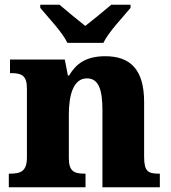

<svg xmlns="http://www.w3.org/2000/svg" viewBox="-20 -786 716 806"><path d="M263 -606H414C435 -651 497 -715 528 -753V-766H447C423 -745 368 -701 338 -677C308 -701 254 -745 230 -766H149V-753C180 -715 242 -651 263 -606ZM17 0H339V-57H335C291 -57 269 -67 269 -122V-305C269 -385 287 -457 345 -457C395 -457 410 -408 410 -322V0H651V-57H647C602 -57 585 -66 585 -128V-358C585 -493 528 -550 422 -550C338 -550 298 -516 270 -469H265L252 -536H22V-479H26C70 -479 93 -470 93 -415V-125C93 -66 66 -57 21 -57H17Z"/></svg>

Font: Noto Serif Gurmukhi ExtraBold
Style: Regular
Weight: 800
Designer: Vaibhav Singh and the Monotype Design Team
Foundry: Monotype Imaging Inc.
Version: Version 2.004